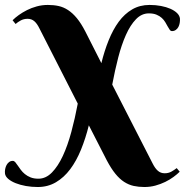

<svg xmlns="http://www.w3.org/2000/svg" viewBox="-49 -750 749 778"><path d="M361.8 -494.1Q374 -543.9 391.4 -586.9Q408.7 -629.9 432.1 -661.9Q455.6 -693.8 486.6 -711.9Q517.6 -730 557.1 -730Q582 -730 603.5 -725.8Q625 -721.7 641.6 -714.4Q658.2 -707 668.5 -697Q678.7 -687 680.2 -674.8Q680.7 -666 679.2 -657Q677.7 -647.9 673.8 -640.6Q669.9 -633.3 663.3 -628.7Q656.7 -624 647.9 -624Q642.6 -624 638.7 -629.4Q634.8 -634.8 630.6 -642.6Q626.5 -650.4 620.8 -659.9Q615.2 -669.4 606.7 -677.2Q598.1 -685.1 585.4 -690.4Q572.8 -695.8 554.2 -695.8Q524.9 -695.8 502 -672.1Q479 -648.4 461.2 -608.4Q443.4 -568.4 429.9 -516.4Q416.5 -464.4 405.8 -407.2L569.8 -86.9Q579.6 -67.4 591.1 -57.6Q602.5 -47.9 618.2 -47.9Q633.8 -47.9 645.8 -54.7Q657.7 -61.5 667 -68.8L679.2 -54.2Q668.9 -43.9 654.1 -33Q639.2 -22 620.6 -12.9Q602.1 -3.9 580.8 2Q559.6 7.8 536.1 7.8Q512.7 7.8 492.7 3.4Q472.7 -1 454.1 -12.9Q435.5 -24.9 418.5 -45.9Q401.4 -66.9 383.8 -100.1L311 -242.2Q297.9 -189.5 279.3 -143.8Q260.7 -98.1 235.6 -64.5Q210.4 -30.8 177.7 -11.5Q145 7.8 104 7.8Q79.1 7.8 55.9 3.7Q32.7 -0.5 14.4 -7.8Q-3.9 -15.1 -15.6 -25.1Q-27.3 -35.2 -28.8 -46.9Q-29.8 -55.7 -28.1 -64.7Q-26.4 -73.7 -22.5 -81.1Q-18.6 -88.4 -12.2 -93.3Q-5.9 -98.1 2.9 -98.1Q8.3 -98.1 12.9 -92.8Q17.6 -87.4 22.9 -79.3Q28.3 -71.3 35.2 -62Q42 -52.7 51.8 -44.7Q61.5 -36.6 75 -31.2Q88.4 -25.9 106.9 -25.9Q136.7 -25.9 161.4 -51Q186 -76.2 205.6 -118.2Q225.1 -160.2 240 -215.3Q254.9 -270.5 266.1 -330.1L110.8 -634.8Q101.1 -654.8 89.8 -664.3Q78.6 -673.8 63 -673.8Q47.4 -673.8 35.2 -667.2Q22.9 -660.6 14.2 -652.8L2 -668Q12.2 -678.2 27.1 -689Q42 -699.7 60.3 -709Q78.6 -718.3 100.1 -724.1Q121.6 -730 145 -730Q168.5 -730 188.5 -725.6Q208.5 -721.2 226.8 -709.2Q245.1 -697.3 262.5 -676.3Q279.8 -655.3 296.9 -622.1Z"/></svg>

Font: Berkshire Swash
Style: Regular
Weight: 700
Designer: Astigmatic (AOETI)
Foundry: Astigmatic (AOETI)
Version: Version 1.000